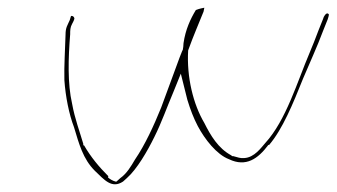

<svg xmlns="http://www.w3.org/2000/svg" viewBox="-20 -492 873 498"><path d="M150 -402C149 -364 146 -322 147 -284C150 -241 159 -196 172 -162C185 -119 195 -80 226 -49C251 -25 270 -2 299 -21C302 -23 305 -27 309 -30C335 -53 362 -99 381 -138C399 -174 413 -214 430 -254L449 -301L466 -233C474 -207 482 -186 493 -165C511 -131 542 -91 574 -79C618 -58 649 -80 676 -116H678C713 -157 740 -223 766 -288C784 -331 802 -369 818 -412L830 -442C834 -455 834 -455 830 -457C826 -459 819 -449 818 -443L806 -413C799 -394 791 -374 783 -355C751 -280 722 -180 668 -121C658 -110 640 -83 613 -82C604 -81 596 -84 585 -87H582L580 -89C546 -107 526 -141 510 -173C481 -222 464 -292 468 -361L469 -364C482 -400 496 -432 508 -462L510 -472C506 -471 498 -470 488 -466C474 -443 461 -415 456 -380C456 -374 455 -367 454 -362L453 -361C443 -337 435 -312 426 -289L398 -213C379 -166 356 -116 330 -78C320 -61 309 -42 292 -30L282 -21H280C272 -23 264 -28 260 -32L261 -35C237 -59 216 -84 198 -115H196V-119C187 -150 174 -184 167 -223C155 -275 157 -341 162 -403C162 -413 162 -421 167 -430C172 -439 173 -443 173 -444C172 -450 166 -452 164 -450C164 -449 163 -448 161 -440C155 -426 150 -421 150 -402ZM455 -379 456 -380ZM508 -462V-463ZM830 -442Z"/></svg>

Font: Stray Cat
Style: HlExtObl
Weight: 100
Version: Version 1.0